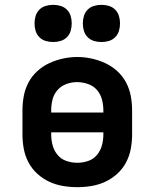

<svg xmlns="http://www.w3.org/2000/svg" viewBox="-20 -767 640 795"><path d="M300 8Q270 8 240.5 3Q211 -2 184 -14.5Q157 -27 134.5 -47.5Q112 -68 98 -94.5Q84 -121 78.5 -150.5Q73 -180 73 -210V-310Q73 -340 78.5 -369.5Q84 -399 98 -425.5Q112 -452 134.5 -472.5Q157 -493 184 -505.5Q211 -518 240.5 -524.5Q270 -531 300 -531Q330 -531 359.5 -524.5Q389 -518 416 -505.5Q443 -493 465.5 -472.5Q488 -452 502 -425.5Q516 -399 521.5 -369.5Q527 -340 527 -310V-210Q527 -180 521.5 -150.5Q516 -121 502 -94.5Q488 -68 465.5 -47.5Q443 -27 416 -14.5Q389 -2 359.5 3Q330 8 300 8ZM408 -301V-310Q408 -333 402 -355.5Q396 -378 381 -395Q366 -412 343.5 -419.5Q321 -427 299 -427Q276 -427 254.5 -419Q233 -411 218 -394Q203 -377 197.5 -355Q192 -333 192 -310V-301ZM300 -93Q323 -93 345 -100.5Q367 -108 381.5 -125.5Q396 -143 402 -165Q408 -187 408 -210V-219H192V-210Q192 -187 198 -165Q204 -143 218.5 -125.5Q233 -108 255 -100.5Q277 -93 300 -93ZM400 -593Q384 -593 369 -597.5Q354 -602 343 -613Q332 -624 327.5 -639Q323 -654 323 -670Q323 -686 327.5 -701Q332 -716 343 -727Q354 -738 369 -742.5Q384 -747 400 -747Q416 -747 431 -742.5Q446 -738 457 -727Q468 -716 472.5 -701Q477 -686 477 -670Q477 -654 472.5 -639Q468 -624 457 -613Q446 -602 431 -597.5Q416 -593 400 -593ZM200 -593Q184 -593 169 -597.5Q154 -602 143 -613Q132 -624 127.5 -639Q123 -654 123 -670Q123 -686 127.5 -701Q132 -716 143 -727Q154 -738 169 -742.5Q184 -747 200 -747Q216 -747 231 -742.5Q246 -738 257 -727Q268 -716 272.5 -701Q277 -686 277 -670Q277 -654 272.5 -639Q268 -624 257 -613Q246 -602 231 -597.5Q216 -593 200 -593Z"/></svg>

Font: Iosevka Custom Extended
Style: Bold
Weight: 700
Width: 7
Monospace: yes
Designer: Belleve Invis
Foundry: Belleve Invis
Version: Version 11.2.4; ttfautohint (v1.8.4)